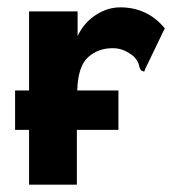

<svg xmlns="http://www.w3.org/2000/svg" viewBox="-20 -502 490 522"><path d="M21 -149V-256H59V-471H191V-404Q208 -440 240 -461Q272 -482 307 -482Q381 -482 428 -425L375 -315L372 -307L363 -311Q359 -318 357 -327.5Q355 -337 343 -349Q331 -359 317 -365Q303 -371 286 -371Q247 -371 219.5 -346.5Q192 -322 190 -256H302V-149H189V0H59V-149Z"/></svg>

Font: Inconsolata SemiCondensed Black
Style: Regular
Weight: 900
Width: 4
Monospace: yes
Designer: Raph Levien, Cyreal, Brenton Simpson
Foundry: Raph Levien, Cyreal, Google
Version: Version 3.001; ttfautohint (v1.8.2.53-6de2)